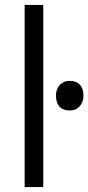

<svg xmlns="http://www.w3.org/2000/svg" viewBox="-20 -760 359 780"><path d="M80.1 0V-740H155.8V0ZM263.3 -311.1Q236.6 -311.1 222 -326.8Q207.3 -342.5 207.3 -371.4Q207.3 -397.9 222.7 -414.7Q238.1 -431.5 263.1 -431.5Q289.8 -431.5 304.4 -415.9Q319 -400.3 319 -371.5Q319 -345 303.7 -328.1Q288.3 -311.1 263.3 -311.1Z"/></svg>

Font: Lexend Medium
Style: Regular
Weight: 500
Designer: Bonnie Shaver-Troup, Thomas Jockin
Foundry: Lexend
Version: Version 1.005